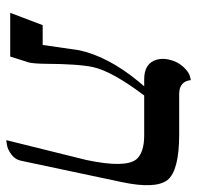

<svg xmlns="http://www.w3.org/2000/svg" viewBox="-28 -568 609 592"><g transform="rotate(90 276.0 -272.5)"><path d="M412.6 12.2 473.6 -233.9Q499.5 -355.5 471.2 -389.6Q450.7 -412.6 399.9 -413.1H274.9Q200.7 -314.5 187.5 -255.9Q177.7 -210.9 177.2 -108.9Q176.8 -74.2 173.3 -58.1L154.8 0H20L58.1 -100.1H119.1Q121.6 -117.2 128.4 -164.1Q134.3 -206.5 135.3 -211.9Q154.3 -300.8 230.5 -394Q237.8 -402.8 246.6 -413.1H224.6Q174.8 -413.1 164.1 -453.1Q160.2 -469.2 163.6 -486.8Q169.4 -514.6 185.3 -532.2Q201.2 -549.8 214.4 -553.7L227.5 -557.1Q231 -522 268.6 -521H394.5Q506.3 -521 535.6 -484.9Q564 -447.8 542 -344.2L476.1 -33.2Q472.2 -14.6 456.3 -3.2Q440.4 8.3 426.3 10.3Z"/></g></svg>

Font: Linux Biolinum Capitals O
Style: Italic Samll Caps
Weight: 400
Italic angle: -12°
Designer: Philipp H. Poll
Foundry: Philipp H. Poll
Version: Version 0.6.2